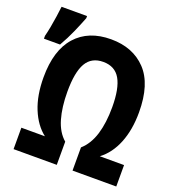

<svg xmlns="http://www.w3.org/2000/svg" viewBox="-182 -908 924 1019"><g transform="rotate(20 280.5 -398.5)"><path d="M10 0V-121H143Q90 -162 59.5 -236.5Q29 -311 29 -413Q29 -566 100 -645.5Q171 -725 298 -725Q422 -725 495.5 -647.5Q569 -570 569 -411Q569 -312 539 -237.5Q509 -163 453 -121H590V0H343V-131Q386 -169 406 -234Q426 -299 426 -388Q426 -494 396 -546Q366 -598 300 -598Q234 -598 204 -546.5Q174 -495 174 -385Q174 -297 193 -232Q212 -167 254 -131V0ZM-39 -622Q-33 -645 -27 -676.5Q-21 -708 -16.5 -740Q-12 -772 -9 -797H135V-785Q120 -746 99.5 -699.5Q79 -653 52 -606H-39Z"/></g></svg>

Font: Noto Sans Mono ExtraBold
Style: Regular
Weight: 800
Designer: Monotype Design Team
Foundry: Monotype Imaging Inc.
Version: Version 2.014